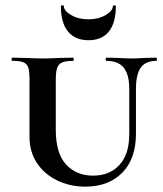

<svg xmlns="http://www.w3.org/2000/svg" viewBox="-20 -683 608 716"><path d="M377 -456Q374 -456 374 -462Q374 -468 377 -468L419 -467Q453 -465 474 -465Q490 -465 522 -467L563 -468Q565 -468 565 -462Q565 -456 563 -456Q523 -456 505 -431Q487 -406 487 -352V-184Q487 -91 436 -39Q385 13 298 13Q242 13 194.5 -9.5Q147 -32 118.5 -74Q90 -116 90 -174V-387Q90 -417 85.5 -431Q81 -445 67.5 -450.5Q54 -456 26 -456Q23 -456 23 -462Q23 -468 26 -468L74 -467Q114 -465 138 -465Q165 -465 205 -467L253 -468Q255 -468 255 -462Q255 -456 253 -456Q225 -456 211.5 -450Q198 -444 193 -429.5Q188 -415 188 -385V-200Q188 -111 226.5 -69.5Q265 -28 327 -28Q389 -28 425.5 -68Q462 -108 462 -182V-352Q462 -405 441.5 -430.5Q421 -456 377 -456ZM218 -661Q218 -643 245 -627Q272 -611 310 -611Q347 -611 374 -627Q401 -643 401 -661Q401 -663 406.5 -663Q412 -663 412 -660Q412 -598 386 -565.5Q360 -533 310 -533Q260 -533 233.5 -565.5Q207 -598 207 -660Q207 -663 212.5 -663Q218 -663 218 -661Z"/></svg>

Font: Cormorant SC
Style: Bold
Weight: 700
Designer: Christian Thalmann (Catharsis Fonts)
Foundry: Catharsis Fonts
Version: Version 4.000